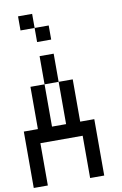

<svg xmlns="http://www.w3.org/2000/svg" viewBox="-106 -1142 712 1118"><g transform="rotate(-10 250.0 -583.0)"><path d="M0 -83.3V-416.7H83.3V-666.7H166.7V-416.7H250V-666.7H333.3V-416.7H416.7V-83.3H333.3V-333.3H83.3V-83.3ZM166.7 -833.3H250V-666.7H166.7ZM166.7 -1000H83.3V-1083.3H166.7ZM166.7 -916.7V-1000H250V-916.7Z"/></g></svg>

Font: GalmuriMono11 Regular
Style: Regular
Weight: 400
Designer: Lee Minseo (quiple)
Version: Version 2.399;hotconv 1.1.1;makeotfexe 2.6.0 DEVELOPMENT